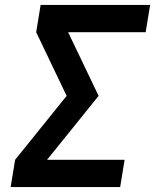

<svg xmlns="http://www.w3.org/2000/svg" viewBox="-20 -755 640 775"><path d="M23 0 41 -110 249 -368 126 -625 144 -735H586L568 -625H255L378 -368L170 -110H483L465 0Z"/></svg>

Font: Iosevka SS04 XBd Ex
Style: Italic
Weight: 800
Width: 7
Italic angle: -9°
Monospace: yes
Designer: Belleve Invis
Foundry: Belleve Invis
Version: Version 19.0.0; ttfautohint (v1.8.4)